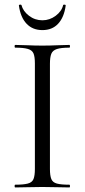

<svg xmlns="http://www.w3.org/2000/svg" viewBox="-20 -822 372 842"><path d="M199 -81Q199 -52 205 -37Q211 -22 229.5 -17Q248 -12 284 -12Q287 -12 287 -6Q287 0 284 0Q260 0 230.5 -1Q201 -2 165 -2Q132 -2 101.5 -1Q71 0 47 0Q44 0 44 -6Q44 -12 47 -12Q83 -12 102 -17Q121 -22 127 -37Q133 -52 133 -81V-544Q133 -573 127 -587.5Q121 -602 102 -607.5Q83 -613 47 -613Q44 -613 44 -619Q44 -625 47 -625Q71 -625 101.5 -623.5Q132 -622 165 -622Q201 -622 231 -623.5Q261 -625 284 -625Q287 -625 287 -619Q287 -613 284 -613Q248 -613 229.5 -607Q211 -601 205 -586Q199 -571 199 -542ZM166 -690Q123 -690 96.5 -718Q70 -746 63 -797Q62 -801 67.5 -801.5Q73 -802 74 -800Q81 -773 107 -753Q133 -733 166 -733Q198 -733 224.5 -753Q251 -773 257 -800Q258 -802 263.5 -801.5Q269 -801 268 -797Q261 -746 235 -718Q209 -690 166 -690Z"/></svg>

Font: Cormorant Garamond Light
Style: Regular
Weight: 400
Version: Version 4.001